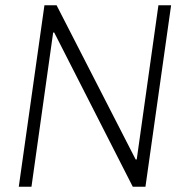

<svg xmlns="http://www.w3.org/2000/svg" viewBox="-20 -706 734 726"><path d="M482 0H530L627 -686H579L497 -103H493L194 -686H148L51 0H99L181 -583H185Z"/></svg>

Font: Chivo Light
Style: Italic
Weight: 300
Italic angle: -8°
Designer: Hector Gatti
Foundry: Omnibus-Type
Version: Version 1.003;PS 001.003;hotconv 1.0.70;makeotf.lib2.5.58329